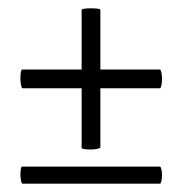

<svg xmlns="http://www.w3.org/2000/svg" viewBox="-20 -442 438 461"><path d="M29 -23Q29 -30 30 -36Q31 -42 33 -42H364Q366 -42 367.5 -35.5Q369 -29 369 -22Q369 -14 367.5 -7.5Q366 -1 364 -1H34Q32 -1 30.5 -8Q29 -15 29 -23ZM29 -254Q29 -262 30 -268.5Q31 -275 33 -275H364Q366 -275 367.5 -268Q369 -261 369 -253Q369 -244 367.5 -237Q366 -230 364 -230H34Q32 -230 30.5 -237.5Q29 -245 29 -254ZM197 -83Q189 -83 182.5 -84Q176 -85 176 -87V-418Q176 -422 199 -422Q221 -422 221 -418V-88Q221 -86 213.5 -84.5Q206 -83 197 -83Z"/></svg>

Font: Cormorant Garamond SemiBold
Style: Italic
Weight: 600
Italic angle: -10°
Designer: Christian Thalmann (Catharsis Fonts)
Foundry: Catharsis Fonts
Version: Version 4.000